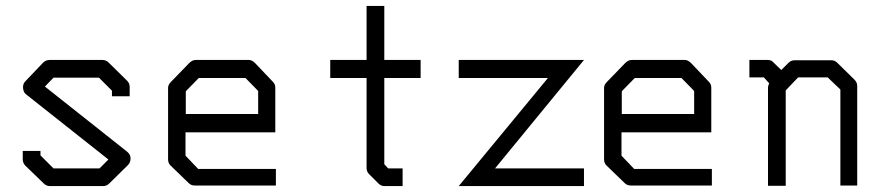

<svg xmlns="http://www.w3.org/2000/svg" viewBox="-20 -679 2992 650"><path d="M359 -372 315 -416H161L132 -386L411 -165Q422 -155.5 422 -143Q422 -129 413 -120L350 -58Q341 -49 329 -49H149Q137 -49 128 -58L66 -118Q57 -127 57 -140V-168H117V-153L161 -109H317L347 -139L69 -359Q59.5 -365.5 58 -381V-384.5Q58 -396 66 -404L126 -467Q135 -476 148 -476H327Q339 -476 348 -467L410 -406Q419 -397 419 -385V-353H359Z M608 -231V-152L651 -107H914V-51H639Q627 -51 619 -59L557 -119Q549 -127 549 -140V-382Q549 -392 559 -402L620 -465Q631 -476 642 -476H823Q833 -476 844 -465L903 -403Q912 -394 912 -383V-231ZM609 -293H854V-371L811 -415H653L609 -370Z M1281 -123 1294 -109H1343V-49H1282Q1270 -49 1261 -58L1230 -89Q1221 -98 1221 -110V-415H1098V-476H1221V-659H1281V-476H1404V-415H1281Z M1533 -476H1957L1656 -109H1957V-49H1533L1835 -415H1533Z M2084 -231V-152L2127 -107H2390V-51H2115Q2103 -51 2095 -59L2033 -119Q2025 -127 2025 -140V-382Q2025 -392 2035 -402L2096 -465Q2107 -476 2118 -476H2299Q2309 -476 2320 -465L2379 -403Q2388 -394 2388 -383V-231ZM2085 -293H2330V-371L2287 -415H2129L2085 -370Z M2625 -442 2649 -466Q2658 -475 2670 -475H2794Q2806 -475 2814 -467L2873 -409Q2882 -400 2882 -388V-51H2825V-376L2782 -417H2682L2640 -373V-50H2580V-385Q2580 -387 2584 -397L2566 -417H2517V-476H2580Q2592 -476 2599 -467Z"/></svg>

Font: IBM 3270 Semi-Condensed
Style: Condensed
Weight: 400
Monospace: yes
Version: Version 2.3.1